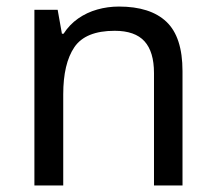

<svg xmlns="http://www.w3.org/2000/svg" viewBox="-20 -617 658 586"><path d="M343 -597Q439 -597 488 -550.5Q537 -504 537 -400V-51H450V-394Q450 -459 421 -491Q392 -523 330 -523Q241 -523 207 -473Q173 -423 173 -329V-51H85V-587H156L169 -514H174Q192 -542 218.5 -560.5Q245 -579 277 -588Q309 -597 343 -597Z"/></svg>

Font: Noto Sans Tamil UI
Style: Regular
Weight: 400
Designer: Jelle Bosma - Monotype Design Team
Foundry: Monotype Imaging Inc.
Version: Version 2.004